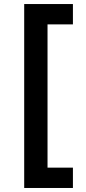

<svg xmlns="http://www.w3.org/2000/svg" viewBox="-20 -765 422 945"><path d="M99.1 160.2V-745.1H338.9V-645H213.9V60.1H338.9V160.2Z"/></svg>

Font: Plus Jakarta Sans SemiBold
Style: Regular
Weight: 600
Designer: Gumpita Rahayu
Foundry: Tokotype
Version: Version 2.006